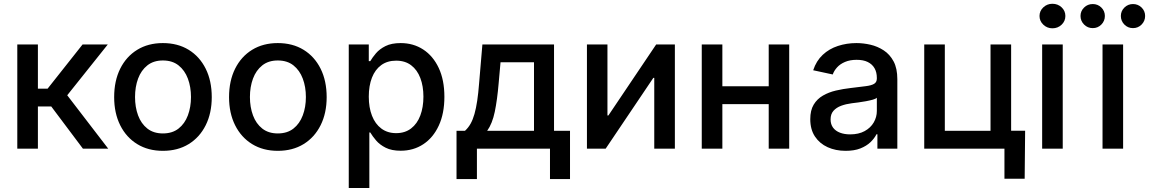

<svg xmlns="http://www.w3.org/2000/svg" viewBox="-20 -772 5966 997"><path d="M69.8 0V-541H176.8V-311.5H227.1L408.7 -541H539.6L329.1 -277.3L542 0H410.6L246.1 -219.2H176.8V0Z M825.7 11.2Q749.5 11.2 692.6 -23.7Q635.7 -58.6 604.2 -121.6Q572.8 -184.6 572.8 -267.6Q572.8 -352.1 604.2 -415.3Q635.7 -478.5 692.6 -513.4Q749.5 -548.3 825.7 -548.3Q902.8 -548.3 959.7 -513.4Q1016.6 -478.5 1048.1 -415.3Q1079.6 -352.1 1079.6 -267.6Q1079.6 -184.6 1048.1 -121.6Q1016.6 -58.6 959.7 -23.7Q902.8 11.2 825.7 11.2ZM825.7 -79.1Q875 -79.1 907.2 -104.5Q939.5 -129.9 955.6 -172.9Q971.7 -215.8 971.7 -268.1Q971.7 -320.8 955.6 -363.8Q939.5 -406.7 907.2 -432.4Q875 -458 825.7 -458Q777.3 -458 745.1 -432.4Q712.9 -406.7 697 -363.8Q681.2 -320.8 681.2 -268.1Q681.2 -215.8 697 -172.9Q712.9 -129.9 745.1 -104.5Q777.3 -79.1 825.7 -79.1Z M1422.4 11.2Q1346.2 11.2 1289.3 -23.7Q1232.4 -58.6 1200.9 -121.6Q1169.4 -184.6 1169.4 -267.6Q1169.4 -352.1 1200.9 -415.3Q1232.4 -478.5 1289.3 -513.4Q1346.2 -548.3 1422.4 -548.3Q1499.5 -548.3 1556.4 -513.4Q1613.3 -478.5 1644.8 -415.3Q1676.3 -352.1 1676.3 -267.6Q1676.3 -184.6 1644.8 -121.6Q1613.3 -58.6 1556.4 -23.7Q1499.5 11.2 1422.4 11.2ZM1422.4 -79.1Q1471.7 -79.1 1503.9 -104.5Q1536.1 -129.9 1552.2 -172.9Q1568.4 -215.8 1568.4 -268.1Q1568.4 -320.8 1552.2 -363.8Q1536.1 -406.7 1503.9 -432.4Q1471.7 -458 1422.4 -458Q1374 -458 1341.8 -432.4Q1309.6 -406.7 1293.7 -363.8Q1277.8 -320.8 1277.8 -268.1Q1277.8 -215.8 1293.7 -172.9Q1309.6 -129.9 1341.8 -104.5Q1374 -79.1 1422.4 -79.1Z M1791 204.1V-541H1895V-454.6H1902.8Q1913.6 -473.1 1932.1 -495.1Q1950.7 -517.1 1981.7 -532.7Q2012.7 -548.3 2060.5 -548.3Q2126.5 -548.3 2177.7 -514.9Q2229 -481.4 2258.3 -418.9Q2287.6 -356.4 2287.6 -269.5Q2287.6 -182.6 2258.5 -119.9Q2229.5 -57.1 2178.2 -23.2Q2127 10.7 2060.5 10.7Q2013.7 10.7 1982.7 -4.9Q1951.7 -20.5 1932.9 -42.7Q1914.1 -64.9 1902.8 -84H1897.9V204.1ZM2037.1 -80.6Q2083 -80.6 2114.7 -105Q2146.5 -129.4 2162.6 -172.4Q2178.7 -215.3 2178.7 -270Q2178.7 -324.7 2162.6 -366.9Q2146.5 -409.2 2115 -433.1Q2083.5 -457 2037.1 -457Q1991.2 -457 1959.5 -433.8Q1927.7 -410.6 1911.4 -368.7Q1895 -326.7 1895 -270Q1895 -213.9 1911.6 -171.1Q1928.2 -128.4 1960.2 -104.5Q1992.2 -80.6 2037.1 -80.6Z M2350.6 157.7V-92.8H2394.5Q2411.6 -108.4 2423.6 -129.6Q2435.5 -150.9 2443.8 -180.2Q2452.1 -209.5 2458 -248.8Q2463.9 -288.1 2467.8 -338.9L2484.9 -541H2856.9V-92.8H2939.9V157.7H2835.9V0H2456.5V157.7ZM2509.8 -92.8H2752.9V-448.7H2579.1L2569.3 -338.9Q2562 -253.4 2549.3 -191.9Q2536.6 -130.4 2509.8 -92.8Z M3484.4 0H3377.4V-367.7H3372.6L3125 0H3027.8V-541H3134.3V-172.4H3139.2L3387.2 -541H3484.4Z M3998 -324.2V-231.4H3703.1V-324.2ZM3731 -541V0H3624V-541ZM4078.1 -541V0H3971.7V-541Z M4371.1 11.2Q4319.3 11.2 4277.8 -7.6Q4236.3 -26.4 4211.9 -63Q4187.5 -99.6 4187.5 -153.3Q4187.5 -199.2 4205.3 -228.8Q4223.1 -258.3 4253.2 -275.6Q4283.2 -293 4320.6 -301.8Q4357.9 -310.5 4397 -314.9Q4445.3 -320.8 4475.1 -324.5Q4504.9 -328.1 4519 -336.7Q4533.2 -345.2 4533.2 -364.3V-367.2Q4533.2 -397 4521.2 -417.7Q4509.3 -438.5 4486.1 -450Q4462.9 -461.4 4428.2 -461.4Q4393.6 -461.4 4367.9 -450.4Q4342.3 -439.5 4326.7 -422.1Q4311 -404.8 4304.2 -385.3L4202.6 -407.2Q4218.8 -456.1 4252.2 -487.3Q4285.6 -518.6 4331.1 -533.4Q4376.5 -548.3 4427.2 -548.3Q4462.9 -548.3 4500 -539.8Q4537.1 -531.2 4568.8 -510.5Q4600.6 -489.7 4620.1 -453.4Q4639.6 -417 4639.6 -360.8V0H4536.1V-74.7H4531.2Q4520.5 -53.2 4499.8 -33.4Q4479 -13.7 4447.5 -1.2Q4416 11.2 4371.1 11.2ZM4394.5 -74.2Q4439 -74.2 4470 -91.3Q4501 -108.4 4517.1 -136.2Q4533.2 -164.1 4533.2 -195.8V-264.6Q4527.8 -258.8 4512 -254.4Q4496.1 -250 4476.1 -246.3Q4456.1 -242.7 4436.3 -240Q4416.5 -237.3 4402.8 -235.8Q4372.6 -231.9 4347.7 -222.7Q4322.8 -213.4 4307.9 -196.5Q4293 -179.7 4293 -151.9Q4293 -126.5 4305.9 -109.1Q4318.8 -91.8 4341.8 -83Q4364.7 -74.2 4394.5 -74.2Z M4779.3 0V-541H4886.2V-92.8H5123.5V-541H5230.5V0ZM5195.8 156.2V0H5157.2V-93.3H5303.2L5300.8 156.2Z M5391.6 0V-541H5498.5V0ZM5444.8 -625Q5417.5 -625 5397.7 -643.8Q5377.9 -662.6 5377.9 -689Q5377.9 -715.3 5397.7 -733.9Q5417.5 -752.4 5444.8 -752.4Q5473.1 -752.4 5492.7 -733.9Q5512.2 -715.3 5512.2 -689Q5512.2 -662.6 5492.7 -643.8Q5473.1 -625 5444.8 -625Z M5705.1 0V-541H5812V0ZM5863.3 -626Q5836.9 -626 5818.6 -644.5Q5800.3 -663.1 5800.3 -689Q5800.3 -714.8 5818.8 -732.9Q5837.4 -751 5863.3 -751Q5889.6 -751 5908 -732.9Q5926.3 -714.8 5926.3 -689Q5926.3 -663.1 5908 -644.5Q5889.6 -626 5863.3 -626ZM5654.3 -626Q5627.9 -626 5609.4 -644.5Q5590.8 -663.1 5590.8 -689Q5590.8 -714.8 5609.4 -732.9Q5627.9 -751 5654.3 -751Q5680.7 -751 5699 -732.9Q5717.3 -714.8 5717.3 -689Q5717.3 -663.1 5699 -644.5Q5680.7 -626 5654.3 -626Z"/></svg>

Font: Inter 17pt Medium
Style: Regular
Weight: 500
Version: Version 4.001;git-66647c0bb